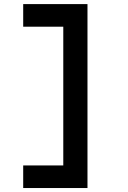

<svg xmlns="http://www.w3.org/2000/svg" viewBox="-20 -818 626 942"><path d="M93.8 104.5V-6.3H290.5V-687H93.8V-797.9H409.2V104.5Z"/></svg>

Font: Cascadia Mono NF SemiBold
Style: Regular
Weight: 600
Monospace: yes
Designer: Aaron Bell
Foundry: Saja Typeworks
Version: Version 2404.023; ttfautohint (v1.8.4)